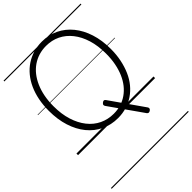

<svg xmlns="http://www.w3.org/2000/svg" viewBox="-366 -1105 1695 1695"><g transform="rotate(-45 481.0 -257.5)"><path d="M727 169Q716 177 707.5 176.5Q699 176 692 168L476 -139Q470 -149 471.5 -156.5Q473 -164 484 -173Q494 -181 502.5 -180.5Q511 -180 518 -170L733 137Q739 146 737.5 154Q736 162 727 169ZM482 19Q396 19 324.5 -15Q253 -49 201.5 -112Q150 -175 122 -263Q94 -351 94 -459Q94 -530 106.5 -593Q119 -656 143 -709Q167 -762 201.5 -804Q236 -846 279.5 -875Q323 -904 374 -919.5Q425 -935 482 -935Q568 -935 638.5 -901Q709 -867 760.5 -804Q812 -741 840 -653.5Q868 -566 868 -459Q868 -387 855 -324Q842 -261 818.5 -207.5Q795 -154 760.5 -112Q726 -70 683 -41Q640 -12 589.5 3.5Q539 19 482 19ZM482 -35Q530 -35 572.5 -48Q615 -61 651.5 -86.5Q688 -112 717 -148.5Q746 -185 766.5 -232.5Q787 -280 798 -336.5Q809 -393 809 -459Q809 -557 785 -635Q761 -713 717 -768.5Q673 -824 613.5 -853Q554 -882 482 -882Q434 -882 391 -869Q348 -856 311 -830.5Q274 -805 245 -768.5Q216 -732 195 -684.5Q174 -637 163 -580.5Q152 -524 152 -459Q152 -360 176.5 -282Q201 -204 245 -148.5Q289 -93 349.5 -64Q410 -35 482 -35ZM0 410H962V420H0ZM0 -20H962V0H0ZM0 -505H962V-500H0ZM0 -930H962V-920H0Z"/></g></svg>

Font: Playwrite DE Grund Guides
Style: Regular
Weight: 400
Designer: Veronika Burian, José Scaglione
Foundry: TypeTogether
Version: Version 1.003